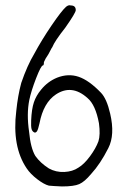

<svg xmlns="http://www.w3.org/2000/svg" viewBox="-20 -664 471 719"><path d="M227.5 -638.7Q237.3 -646.5 245.1 -643.6Q263.7 -643.6 263.7 -626Q263.7 -616.2 224.6 -560.5Q184.6 -509.8 175.8 -487.3Q173.8 -485.4 167.5 -472.7Q161.1 -460 158.2 -456.1Q151.4 -447.3 144.5 -431.6Q144.5 -418.9 140.6 -418.9Q133.8 -418.9 115.2 -371.1Q96.7 -323.2 89.8 -290Q79.1 -237.3 88.9 -170.9Q94.7 -109.4 112.3 -80.1Q130.9 -53.7 163.1 -33.2Q189.5 -18.6 220.7 -20Q252 -21.5 273.4 -36.1Q294.9 -48.8 316.9 -78.6Q338.9 -108.4 348.6 -134.8Q356.4 -159.2 350.6 -202.1Q337.9 -271.5 307.6 -296.9Q249 -349.6 189.5 -310.5Q142.6 -279.3 127.9 -202.1Q123 -179.7 118.7 -172.9Q114.3 -166 108.4 -168Q100.6 -171.9 98.1 -181.2Q95.7 -190.4 96.7 -213.9Q98.6 -255.9 106.9 -280.8Q115.2 -305.7 133.8 -328.1Q158.2 -358.4 193.4 -373Q235.4 -389.6 274.4 -376.5Q313.5 -363.3 358.4 -316.4Q379.9 -293.9 392.6 -238.3Q411.1 -159.2 385.7 -109.4Q355.5 -49.8 321.3 -12.7Q296.9 16.6 276.9 25.4Q256.8 34.2 211.9 34.2Q201.2 34.2 182.6 32.7Q164.1 31.2 163.1 31.2Q144.5 26.4 119.1 6.8Q93.8 -12.7 80.1 -33.2Q24.4 -115.2 41 -249Q46.9 -306.6 59.6 -353.5Q82 -418.9 108.4 -462.9Q135.7 -513.7 172.9 -568.4Q210 -623 227.5 -638.7Z"/></svg>

Font: JasonHandwriting2
Style: Regular
Weight: 400
Version: Version 1.05.10